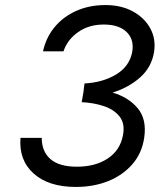

<svg xmlns="http://www.w3.org/2000/svg" viewBox="-20 -730 631 759"><path d="M280 9Q172 9 113 -44Q54 -97 61 -185H145Q145 -131 179.5 -101Q214 -71 284 -71Q357 -71 406 -103.5Q455 -136 466 -195Q475 -241 453 -269Q431 -297 390.5 -310.5Q350 -324 303 -326L310 -367L314 -400Q386 -404 438 -435Q490 -466 502 -521Q512 -571 482.5 -601.5Q453 -632 394 -633Q333 -634 289.5 -603.5Q246 -573 231 -527H150Q162 -582 196 -623Q230 -664 281.5 -687Q333 -710 397 -710Q459 -710 505 -685Q551 -660 574 -618Q597 -576 589 -524Q579 -464 534 -424Q489 -384 425 -364Q487 -346 524 -302.5Q561 -259 550 -185Q541 -124 503 -80.5Q465 -37 407.5 -14Q350 9 280 9Z"/></svg>

Font: Von Book
Style: Italic
Weight: 400
Version: Version 4.000; ttfautohint (v1.8.4.7-5d5b)